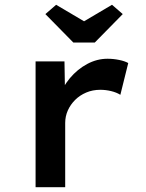

<svg xmlns="http://www.w3.org/2000/svg" viewBox="-20 -784 611 804"><path d="M129 0V-527H250L253 -349L228 -373Q241 -419 272.5 -456.5Q304 -494 345 -516Q386 -538 430 -538Q455 -538 479 -533Q503 -528 517 -520L484 -387Q468 -397 445.5 -402.5Q423 -408 400 -408Q368 -408 341 -396.5Q314 -385 294.5 -365.5Q275 -346 264 -321.5Q253 -297 253 -269V0ZM287 -606 170 -725 215 -764 347 -686H317L449 -764L494 -725L377 -606Z"/></svg>

Font: Lexend Exa Medium
Style: Regular
Weight: 500
Designer: Bonnie Shaver-Troup, Thomas Jockin
Foundry: Lexend
Version: Version 1.007